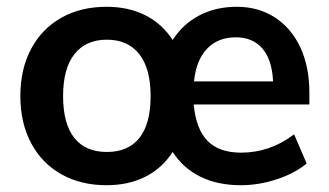

<svg xmlns="http://www.w3.org/2000/svg" viewBox="-20 -538 971 566"><path d="M892 -230H551Q558 -157 592 -122.5Q626 -88 691 -88Q776 -88 847 -142L884 -56Q849 -27 796 -9.5Q743 8 690 8Q622 8 571 -17Q520 -42 489 -90Q458 -42 408.5 -17Q359 8 294 8Q218 8 160.5 -24.5Q103 -57 71.5 -116.5Q40 -176 40 -255Q40 -334 71.5 -393.5Q103 -453 160.5 -485.5Q218 -518 294 -518Q359 -518 408.5 -493Q458 -468 489 -420Q519 -467 567.5 -492.5Q616 -518 678 -518Q742 -518 790.5 -486.5Q839 -455 865.5 -398Q892 -341 892 -265ZM552 -298H785Q782 -362 753.5 -395Q725 -428 675 -428Q622 -428 590 -394Q558 -360 552 -298ZM424 -255Q424 -336 390.5 -378.5Q357 -421 295 -421Q233 -421 199.5 -378.5Q166 -336 166 -255Q166 -173 199 -131.5Q232 -90 295 -90Q358 -90 391 -131.5Q424 -173 424 -255Z"/></svg>

Font: Muli
Style: Bold
Weight: 700
Designer: Vernon Adams
Foundry: Vernon Adams
Version: Version 2.001